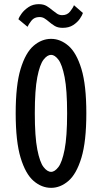

<svg xmlns="http://www.w3.org/2000/svg" viewBox="-20 -893 490 924"><path d="M226 11Q180.5 11 141.8 -22.2Q103 -55.5 79.2 -133.8Q55.5 -212 55.5 -348Q55.5 -483.5 79.2 -561.5Q103 -639.5 141.8 -672.8Q180.5 -706 226 -706Q270.5 -706 309.2 -672.8Q348 -639.5 371.8 -561.5Q395.5 -483.5 395.5 -348Q395.5 -212 371.8 -133.8Q348 -55.5 309.2 -22.2Q270.5 11 226 11ZM226 -66Q243.5 -66 261.2 -89.2Q279 -112.5 291 -173.8Q303 -235 303 -348Q303 -460.5 291 -521.5Q279 -582.5 261.2 -605.8Q243.5 -629 226 -629Q207.5 -629 189.5 -605.8Q171.5 -582.5 159.5 -521.5Q147.5 -460.5 147.5 -348Q147.5 -235 159.5 -173.8Q171.5 -112.5 189.5 -89.2Q207.5 -66 226 -66ZM281.5 -759Q258 -759 242.8 -768.5Q227.5 -778 215.5 -788.5Q205 -797.5 194.5 -804.2Q184 -811 170 -811Q145 -811 131.2 -793.5Q117.5 -776 112.5 -764L68.5 -800.5Q71.5 -810.5 84 -827.8Q96.5 -845 117.5 -859Q138.5 -873 166.5 -873Q189.5 -873 204.8 -863.8Q220 -854.5 232.5 -843.5Q243.5 -834.5 254.5 -827.2Q265.5 -820 279.5 -820Q303.5 -820 317.5 -837.8Q331.5 -855.5 336 -868L379 -830.5Q376 -820 364.5 -803Q353 -786 332.5 -772.5Q312 -759 281.5 -759Z"/></svg>

Font: Trispace Condensed
Style: Regular
Weight: 400
Width: 3
Designer: Tyler Finck
Foundry: Etcetera Type Company
Version: Version 1.210; ttfautohint (v1.8.3)